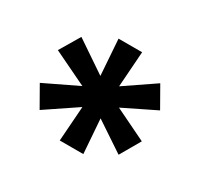

<svg xmlns="http://www.w3.org/2000/svg" viewBox="-82 -802 552 529"><g transform="rotate(30 193.5 -538.0)"><path d="M159 -376 167 -487 69 -421 32 -486 138 -537 30 -589 68 -653 167 -586 159 -700H234L226 -587L320 -651L357 -586L255 -536L356 -487L319 -423L226 -485L234 -376Z"/></g></svg>

Font: Our Lexend
Style: Regular
Weight: 400
Designer: Bonnie Shaver-Troup, Thomas Jockin
Foundry: Lexend
Version: Version 1.007